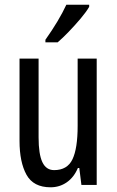

<svg xmlns="http://www.w3.org/2000/svg" viewBox="-20 -786 496 816"><path d="M391 -537V0H326L317 -72H311Q294 -32 263.5 -11Q233 10 195 10Q122 10 92.5 -43.5Q63 -97 63 -187V-537H144V-202Q144 -131 160 -97Q176 -63 210 -63Q266 -63 288 -109Q310 -155 310 -251V-537ZM359 -757Q347 -736 323 -707.5Q299 -679 272.5 -651.5Q246 -624 225 -606H173V-617Q231 -699 262 -766H359Z"/></svg>

Font: Noto Sans Tamil ExtraCondensed
Style: Regular
Weight: 400
Width: 2
Designer: Jelle Bosma - Monotype Design Team
Foundry: Monotype Imaging Inc.
Version: Version 2.004; ttfautohint (v1.8.4.7-5d5b)